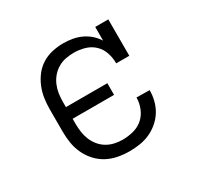

<svg xmlns="http://www.w3.org/2000/svg" viewBox="-124 -679 847 827"><g transform="rotate(-30 300.0 -265.0)"><path d="M298 8Q269 8 240.5 2.5Q212 -3 187 -16.5Q162 -30 142.5 -51.5Q123 -73 111 -99Q99 -125 94.5 -153Q90 -181 90 -210V-320Q90 -348 94 -375Q98 -402 108.5 -427.5Q119 -453 136 -475Q153 -497 176.5 -511.5Q200 -526 227.5 -532Q255 -538 282 -538Q305 -538 327.5 -534Q350 -530 370.5 -520.5Q391 -511 408 -496Q425 -481 437 -462V-530H502V-349H437Q437 -376 428.5 -402Q420 -428 400.5 -446.5Q381 -465 354.5 -472.5Q328 -480 301 -480Q280 -480 260 -476Q240 -472 222 -461.5Q204 -451 190.5 -435Q177 -419 169 -400Q161 -381 158 -361Q155 -341 155 -320V-294H361V-236H155V-210Q155 -190 158 -169.5Q161 -149 168.5 -130.5Q176 -112 189 -96Q202 -80 219.5 -69.5Q237 -59 257 -54.5Q277 -50 298 -50Q324 -50 351 -57Q378 -64 398 -81.5Q418 -99 428.5 -125Q439 -151 439 -178L504 -177Q504 -151 497.5 -125.5Q491 -100 477.5 -78Q464 -56 443.5 -38.5Q423 -21 399.5 -10.5Q376 0 350 4Q324 8 298 8Z"/></g></svg>

Font: Iosevka Slab Light Extended
Style: Regular
Weight: 300
Width: 7
Monospace: yes
Designer: Belleve Invis
Foundry: Belleve Invis
Version: Version 11.1.0; ttfautohint (v1.8.3)